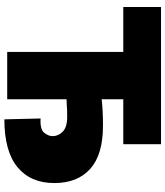

<svg xmlns="http://www.w3.org/2000/svg" viewBox="41 -786 758 880"><g transform="rotate(90 420.0 -346.0)"><path d="M523 -153Q573 -150 588.5 -169.5Q604 -189 604 -208Q604 -234 583.5 -254.5Q563 -275 514 -275Q484 -275 458 -273L435 -272V0H218V-532H12V-705H641V-532H435V-433Q488 -439 556 -439Q689 -439 754 -380.5Q819 -322 819 -216Q819 -107 746 -47Q673 13 527 13Z"/></g></svg>

Font: Nunito Sans Heavy
Style: Regular
Weight: 400
Designer: Vernon Adams
Foundry: Vernon Adams
Version: Version 2.500